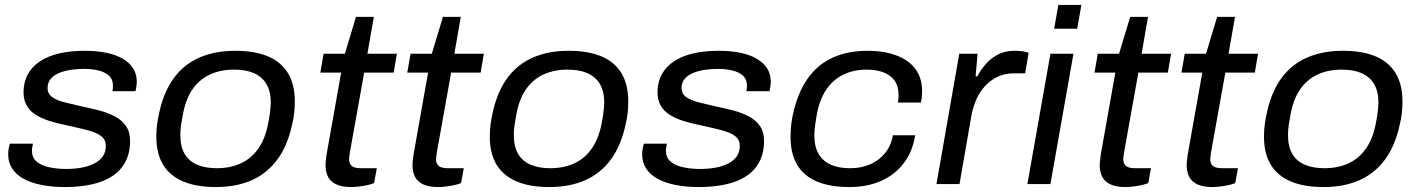

<svg xmlns="http://www.w3.org/2000/svg" viewBox="-20 -743 5724 775"><path d="M243 12Q190 12 147.5 3.5Q105 -5 75 -21.5Q45 -38 29 -63Q13 -88 13 -120Q13 -131 15 -142.5Q17 -154 20 -163H113Q112 -157 110.5 -149.5Q109 -142 109 -135Q109 -107 127.5 -91Q146 -75 178 -68Q210 -61 247 -61Q279 -61 307.5 -66Q336 -71 358.5 -82Q381 -93 394 -110.5Q407 -128 407 -154Q407 -175 395 -187.5Q383 -200 361 -208.5Q339 -217 309.5 -223.5Q280 -230 246 -238Q210 -245 179 -255Q148 -265 124.5 -279.5Q101 -294 88 -316.5Q75 -339 75 -370Q75 -411 92 -442.5Q109 -474 141.5 -495.5Q174 -517 219.5 -527.5Q265 -538 322 -538Q370 -538 409 -530Q448 -522 475.5 -506Q503 -490 517.5 -467Q532 -444 532 -414Q532 -403 530.5 -393.5Q529 -384 527 -375H434Q435 -381 435.5 -386.5Q436 -392 436 -397Q436 -423 420 -437.5Q404 -452 377.5 -458.5Q351 -465 319 -465Q294 -465 268.5 -461.5Q243 -458 221 -449.5Q199 -441 185.5 -425.5Q172 -410 172 -388Q172 -364 191.5 -350.5Q211 -337 243 -329.5Q275 -322 312 -313Q347 -306 381 -297Q415 -288 443 -273.5Q471 -259 488 -235Q505 -211 505 -174Q505 -125 486 -89.5Q467 -54 432.5 -31.5Q398 -9 349.5 1.5Q301 12 243 12Z M851 12Q773 12 719.5 -10.5Q666 -33 638.5 -78Q611 -123 611 -192Q611 -218 614.5 -243.5Q618 -269 624 -294Q643 -377 684 -431Q725 -485 787 -511.5Q849 -538 929 -538Q1008 -538 1061.5 -515.5Q1115 -493 1142.5 -447.5Q1170 -402 1170 -333Q1170 -310 1167.5 -287Q1165 -264 1159 -240Q1141 -155 1099.5 -99Q1058 -43 996 -15.5Q934 12 851 12ZM855 -64Q910 -64 953 -84Q996 -104 1024.5 -146Q1053 -188 1064 -253Q1068 -274 1069.5 -287.5Q1071 -301 1072 -311Q1073 -321 1073 -329Q1073 -375 1055 -404.5Q1037 -434 1004.5 -448Q972 -462 925 -462Q870 -462 827 -442Q784 -422 756 -381Q728 -340 717 -274Q713 -253 711 -239Q709 -225 708.5 -215.5Q708 -206 708 -197Q708 -151 725.5 -121.5Q743 -92 776 -78Q809 -64 855 -64Z M1397 12Q1361 12 1338 1.5Q1315 -9 1304.5 -28.5Q1294 -48 1294 -77Q1294 -86 1295.5 -96.5Q1297 -107 1298 -118L1357 -450H1273L1286 -526H1372L1417 -675H1489L1463 -526H1582L1569 -450H1450L1393 -132Q1392 -124 1390.5 -115Q1389 -106 1389 -101Q1389 -83 1399.5 -73.5Q1410 -64 1437 -64H1501L1490 -4Q1478 1 1461.5 4.5Q1445 8 1428 10Q1411 12 1397 12Z M1748 12Q1712 12 1689 1.5Q1666 -9 1655.5 -28.5Q1645 -48 1645 -77Q1645 -86 1646.5 -96.5Q1648 -107 1649 -118L1708 -450H1624L1637 -526H1723L1768 -675H1840L1814 -526H1933L1920 -450H1801L1744 -132Q1743 -124 1741.5 -115Q1740 -106 1740 -101Q1740 -83 1750.5 -73.5Q1761 -64 1788 -64H1852L1841 -4Q1829 1 1812.5 4.5Q1796 8 1779 10Q1762 12 1748 12Z M2197 12Q2119 12 2065.5 -10.5Q2012 -33 1984.5 -78Q1957 -123 1957 -192Q1957 -218 1960.5 -243.5Q1964 -269 1970 -294Q1989 -377 2030 -431Q2071 -485 2133 -511.5Q2195 -538 2275 -538Q2354 -538 2407.5 -515.5Q2461 -493 2488.5 -447.5Q2516 -402 2516 -333Q2516 -310 2513.5 -287Q2511 -264 2505 -240Q2487 -155 2445.5 -99Q2404 -43 2342 -15.5Q2280 12 2197 12ZM2201 -64Q2256 -64 2299 -84Q2342 -104 2370.5 -146Q2399 -188 2410 -253Q2414 -274 2415.5 -287.5Q2417 -301 2418 -311Q2419 -321 2419 -329Q2419 -375 2401 -404.5Q2383 -434 2350.5 -448Q2318 -462 2271 -462Q2216 -462 2173 -442Q2130 -422 2102 -381Q2074 -340 2063 -274Q2059 -253 2057 -239Q2055 -225 2054.5 -215.5Q2054 -206 2054 -197Q2054 -151 2071.5 -121.5Q2089 -92 2122 -78Q2155 -64 2201 -64Z M2802 12Q2749 12 2706.5 3.5Q2664 -5 2634 -21.5Q2604 -38 2588 -63Q2572 -88 2572 -120Q2572 -131 2574 -142.5Q2576 -154 2579 -163H2672Q2671 -157 2669.5 -149.5Q2668 -142 2668 -135Q2668 -107 2686.5 -91Q2705 -75 2737 -68Q2769 -61 2806 -61Q2838 -61 2866.5 -66Q2895 -71 2917.5 -82Q2940 -93 2953 -110.5Q2966 -128 2966 -154Q2966 -175 2954 -187.5Q2942 -200 2920 -208.5Q2898 -217 2868.5 -223.5Q2839 -230 2805 -238Q2769 -245 2738 -255Q2707 -265 2683.5 -279.5Q2660 -294 2647 -316.5Q2634 -339 2634 -370Q2634 -411 2651 -442.5Q2668 -474 2700.5 -495.5Q2733 -517 2778.5 -527.5Q2824 -538 2881 -538Q2929 -538 2968 -530Q3007 -522 3034.5 -506Q3062 -490 3076.5 -467Q3091 -444 3091 -414Q3091 -403 3089.5 -393.5Q3088 -384 3086 -375H2993Q2994 -381 2994.5 -386.5Q2995 -392 2995 -397Q2995 -423 2979 -437.5Q2963 -452 2936.5 -458.5Q2910 -465 2878 -465Q2853 -465 2827.5 -461.5Q2802 -458 2780 -449.5Q2758 -441 2744.5 -425.5Q2731 -410 2731 -388Q2731 -364 2750.5 -350.5Q2770 -337 2802 -329.5Q2834 -322 2871 -313Q2906 -306 2940 -297Q2974 -288 3002 -273.5Q3030 -259 3047 -235Q3064 -211 3064 -174Q3064 -125 3045 -89.5Q3026 -54 2991.5 -31.5Q2957 -9 2908.5 1.5Q2860 12 2802 12Z M3408 12Q3330 12 3277 -10.5Q3224 -33 3197.5 -78Q3171 -123 3171 -191Q3171 -219 3174.5 -246Q3178 -273 3185 -300Q3199 -356 3224 -400.5Q3249 -445 3285.5 -475.5Q3322 -506 3371 -522Q3420 -538 3480 -538Q3549 -538 3599 -519Q3649 -500 3675.5 -464Q3702 -428 3702 -375Q3702 -364 3701 -352.5Q3700 -341 3697 -329H3604Q3606 -338 3606.5 -346Q3607 -354 3607 -361Q3607 -395 3591 -417.5Q3575 -440 3546 -451Q3517 -462 3478 -462Q3427 -462 3385.5 -442.5Q3344 -423 3315.5 -381.5Q3287 -340 3276 -275Q3273 -257 3271 -243Q3269 -229 3268 -218.5Q3267 -208 3267 -197Q3267 -151 3284.5 -121.5Q3302 -92 3334 -78Q3366 -64 3411 -64Q3456 -64 3492 -79.5Q3528 -95 3552.5 -125Q3577 -155 3584 -197H3674Q3664 -132 3628.5 -85Q3593 -38 3537 -13Q3481 12 3408 12Z M3760 0 3852 -526H3926L3918 -435H3925Q3937 -458 3956.5 -481.5Q3976 -505 4005.5 -521.5Q4035 -538 4074 -538Q4092 -538 4107 -536Q4122 -534 4132 -530L4118 -447H4074Q4035 -447 4005.5 -432.5Q3976 -418 3954.5 -394Q3933 -370 3920 -339.5Q3907 -309 3901 -276L3853 0Z M4235 -627 4252 -723H4345L4328 -627ZM4127 0 4220 -526H4313L4220 0Z M4522 12Q4486 12 4463 1.5Q4440 -9 4429.5 -28.5Q4419 -48 4419 -77Q4419 -86 4420.5 -96.5Q4422 -107 4423 -118L4482 -450H4398L4411 -526H4497L4542 -675H4614L4588 -526H4707L4694 -450H4575L4518 -132Q4517 -124 4515.5 -115Q4514 -106 4514 -101Q4514 -83 4524.5 -73.5Q4535 -64 4562 -64H4626L4615 -4Q4603 1 4586.5 4.5Q4570 8 4553 10Q4536 12 4522 12Z M4873 12Q4837 12 4814 1.5Q4791 -9 4780.5 -28.5Q4770 -48 4770 -77Q4770 -86 4771.5 -96.5Q4773 -107 4774 -118L4833 -450H4749L4762 -526H4848L4893 -675H4965L4939 -526H5058L5045 -450H4926L4869 -132Q4868 -124 4866.5 -115Q4865 -106 4865 -101Q4865 -83 4875.5 -73.5Q4886 -64 4913 -64H4977L4966 -4Q4954 1 4937.5 4.5Q4921 8 4904 10Q4887 12 4873 12Z M5322 12Q5244 12 5190.5 -10.5Q5137 -33 5109.5 -78Q5082 -123 5082 -192Q5082 -218 5085.5 -243.5Q5089 -269 5095 -294Q5114 -377 5155 -431Q5196 -485 5258 -511.5Q5320 -538 5400 -538Q5479 -538 5532.5 -515.5Q5586 -493 5613.5 -447.5Q5641 -402 5641 -333Q5641 -310 5638.5 -287Q5636 -264 5630 -240Q5612 -155 5570.5 -99Q5529 -43 5467 -15.5Q5405 12 5322 12ZM5326 -64Q5381 -64 5424 -84Q5467 -104 5495.5 -146Q5524 -188 5535 -253Q5539 -274 5540.5 -287.5Q5542 -301 5543 -311Q5544 -321 5544 -329Q5544 -375 5526 -404.5Q5508 -434 5475.5 -448Q5443 -462 5396 -462Q5341 -462 5298 -442Q5255 -422 5227 -381Q5199 -340 5188 -274Q5184 -253 5182 -239Q5180 -225 5179.5 -215.5Q5179 -206 5179 -197Q5179 -151 5196.5 -121.5Q5214 -92 5247 -78Q5280 -64 5326 -64Z"/></svg>

Font: Archivo SemiExpanded
Style: Italic
Weight: 400
Width: 6
Italic angle: -10°
Designer: Hector Gatti
Foundry: Omnibus-Type
Version: Version 2.001